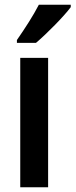

<svg xmlns="http://www.w3.org/2000/svg" viewBox="-20 -786 317 806"><path d="M277 -756V-766H143C120 -721 85 -667 51 -618V-606H131C177 -645 249 -718 277 -756ZM182 0V-543H65V0Z"/></svg>

Font: Noto Sans Khmer Condensed SemiBold
Style: Regular
Weight: 600
Width: 3
Designer: Danh Hong and the Monotype Design Team
Foundry: Monotype Imaging Inc.
Version: Version 2.004